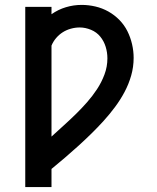

<svg xmlns="http://www.w3.org/2000/svg" viewBox="-20 -548 640 783"><path d="M83 215V-520H190V-490Q217 -509 248.5 -518.5Q280 -528 313 -528Q341 -528 369 -521.5Q397 -515 422 -501Q447 -487 467 -466.5Q487 -446 499.5 -421Q512 -396 518.5 -368Q525 -340 525 -312Q525 -275 515 -240Q505 -205 488 -173Q471 -141 449 -111.5Q427 -82 403 -55.5Q379 -29 353 -3.5Q327 22 300 46.5Q273 71 245.5 94.5Q218 118 190 141V215ZM190 9Q215 -14 240 -36.5Q265 -59 289 -82.5Q313 -106 335 -131Q357 -156 375.5 -184Q394 -212 406 -244Q418 -276 418 -310Q418 -334 411 -357Q404 -380 389 -398.5Q374 -417 351 -426.5Q328 -436 305 -436Q287 -436 269 -431Q251 -426 236 -416.5Q221 -407 209 -393Q197 -379 190 -362Z"/></svg>

Font: Zed Mono Semibold Extended
Style: Regular
Weight: 600
Width: 7
Monospace: yes
Designer: Belleve Invis
Foundry: Belleve Invis
Version: Version 1.0.0; ttfautohint (v1.8.4)